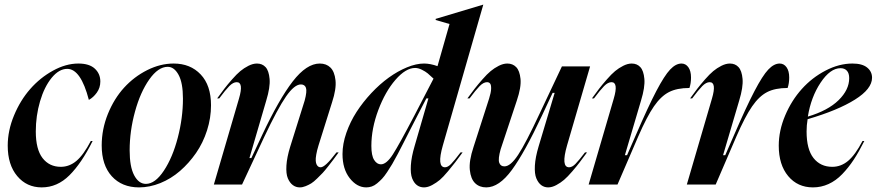

<svg xmlns="http://www.w3.org/2000/svg" viewBox="-20 -793 3767 825"><path d="M13.2 -167Q13.2 -231.9 40.3 -297.1Q67.4 -362.3 109.9 -410.6Q152.3 -459 207.8 -489.5Q263.2 -520 316.9 -520Q363.8 -520 387.5 -498Q411.1 -476.1 411.1 -442.9Q411.1 -416 396 -395Q380.9 -374 361.8 -363.8Q327.1 -497.1 269 -497.1Q233.4 -497.1 201.9 -458.5Q170.4 -419.9 152.1 -357.7Q133.8 -295.4 133.8 -228Q133.8 -151.4 162.8 -113.8Q191.9 -76.2 241.2 -76.2Q278.3 -76.2 308.6 -101.8Q338.9 -127.4 370.1 -187H377.9Q330.6 -91.8 278.3 -39.8Q226.1 12.2 159.2 12.2Q94.7 12.2 54 -36.4Q13.2 -85 13.2 -167Z M886.7 -340.8Q886.7 -286.1 869.6 -232.7Q852.5 -179.2 822.3 -135.5Q792 -91.8 753.4 -58.3Q714.8 -24.9 668.9 -6.3Q623 12.2 577.6 12.2Q503.9 12.2 460.4 -35.6Q417 -83.5 417 -168Q417 -237.8 443.6 -303.5Q470.2 -369.1 513.2 -416.3Q556.2 -463.4 612.5 -491.7Q668.9 -520 726.1 -520Q797.9 -520 842.3 -473.1Q886.7 -426.3 886.7 -340.8ZM537.1 -147Q537.1 -76.2 556.6 -39.6Q576.2 -2.9 606.9 -2.9Q646.5 -2.9 684.1 -59.6Q721.7 -116.2 743.9 -201.4Q766.1 -286.6 766.1 -369.1Q766.1 -437 747.3 -471.4Q728.5 -505.9 700.7 -505.9Q659.7 -505.9 621.3 -451.4Q583 -397 560.1 -313.5Q537.1 -230 537.1 -147Z M1006.8 -369.1Q1027.8 -439.9 997.1 -439.9Q981.9 -439.9 965.3 -423.1Q948.7 -406.2 921.9 -370.1H913.1Q932.6 -397 944.6 -412.6Q956.5 -428.2 976.8 -451.4Q997.1 -474.6 1012.7 -487.5Q1028.3 -500.5 1047.6 -510.3Q1066.9 -520 1084 -520Q1106.9 -520 1121.1 -504.6Q1135.3 -489.3 1138.4 -453.9Q1141.6 -418.5 1124 -360.8L1051.8 -113.8H1060.1L1106 -211.9Q1178.7 -366.7 1238 -443.4Q1297.4 -520 1354 -520Q1382.3 -520 1399.9 -502.7Q1417.5 -485.4 1421.6 -448.2Q1425.8 -411.1 1406.7 -353L1348.6 -168Q1341.8 -146 1338.9 -128.9Q1335.9 -111.8 1336.7 -101.8Q1337.4 -91.8 1340.8 -85.4Q1344.2 -79.1 1348.4 -76.7Q1352.5 -74.2 1357.9 -74.2Q1377 -74.2 1421.9 -133.3Q1424.3 -136.7 1425.8 -138.2H1435.1Q1418.9 -115.7 1412.8 -107.7Q1406.7 -99.6 1390.9 -79.3Q1375 -59.1 1366.5 -50Q1357.9 -41 1343 -26.4Q1328.1 -11.7 1317.4 -5.1Q1306.6 1.5 1293.5 6.8Q1280.3 12.2 1268.1 12.2Q1251.5 12.2 1238.3 2.4Q1225.1 -7.3 1216.8 -26.9Q1208.5 -46.4 1210.7 -81.8Q1212.9 -117.2 1227.1 -163.1L1289.1 -360.8Q1299.8 -400.9 1294.7 -415.5Q1289.6 -430.2 1272.9 -430.2Q1245.1 -430.2 1209.2 -378.7Q1173.3 -327.1 1114.7 -203.1L1020 0H898.9Z M1882.8 -168Q1856 -74.2 1892.1 -74.2Q1904.3 -74.2 1918.2 -88.4Q1932.1 -102.5 1959 -138.2H1967.8Q1945.8 -108.4 1936 -95.5Q1926.3 -82.5 1905 -57.1Q1883.8 -31.7 1869.9 -20Q1856 -8.3 1837.2 2Q1818.4 12.2 1801.8 12.2Q1784.7 12.2 1771.7 2.7Q1758.8 -6.8 1751 -26.6Q1743.2 -46.4 1745.4 -82.5Q1747.6 -118.7 1761.7 -166L1820.8 -370.1H1812L1772 -293Q1758.8 -268.1 1741.5 -233.6Q1724.1 -199.2 1713.6 -178.7Q1703.1 -158.2 1689 -131.1Q1674.8 -104 1665.3 -88.1Q1655.8 -72.3 1643.6 -53.7Q1631.3 -35.2 1621.6 -24.9Q1611.8 -14.6 1600.3 -5.1Q1588.9 4.4 1577.4 8.3Q1565.9 12.2 1553.7 12.2Q1513.7 12.2 1482.7 -27.3Q1451.7 -66.9 1451.7 -130.9Q1451.7 -174.8 1468.3 -222.4Q1484.9 -270 1512.2 -312.3Q1539.6 -354.5 1575.7 -393.1Q1611.8 -431.6 1650.4 -459.5Q1689 -487.3 1728.8 -503.7Q1768.6 -520 1801.8 -520Q1828.6 -520 1859.9 -508.8L1911.6 -689.9L1852.1 -707V-711.9L2055.7 -772.9H2056.6ZM1575.7 -166Q1575.7 -124.5 1587.6 -105.7Q1599.6 -86.9 1616.7 -86.9Q1640.6 -86.9 1668 -129.4Q1695.3 -171.9 1761.7 -298.8L1842.8 -455.1Q1828.1 -469.2 1818.1 -477.5Q1808.1 -485.8 1792.7 -493.4Q1777.3 -501 1763.7 -501Q1723.6 -501 1679.4 -450.2Q1635.3 -399.4 1605.5 -320.1Q1575.7 -240.7 1575.7 -166Z M1988.3 -370.1Q2007.8 -396.5 2020 -412.4Q2032.2 -428.2 2052.5 -451.4Q2072.8 -474.6 2088.4 -487.5Q2104 -500.5 2123.3 -510.3Q2142.6 -520 2159.7 -520Q2183.1 -520 2198 -504.6Q2212.9 -489.3 2216.6 -453.9Q2220.2 -418.5 2200.7 -360.8L2131.3 -151.9Q2119.6 -110.4 2125 -94.2Q2130.4 -78.1 2147.5 -78.1Q2173.8 -78.1 2206.5 -127.9Q2239.3 -177.7 2299.3 -306.2L2394.5 -507.8H2515.6L2416.5 -168Q2389.6 -74.2 2425.3 -74.2Q2438.5 -74.2 2452.6 -88.6Q2466.8 -103 2493.7 -138.2H2502.4Q2481.4 -109.9 2470.7 -95.5Q2460 -81.1 2439.2 -56.9Q2418.5 -32.7 2403.8 -20.3Q2389.2 -7.8 2370.6 2.2Q2352.1 12.2 2335.4 12.2Q2318.8 12.2 2305.9 2.7Q2293 -6.8 2284.7 -26.4Q2276.4 -45.9 2278.3 -81.5Q2280.3 -117.2 2294.4 -164.1L2363.3 -394H2354.5L2308.6 -295.9Q2234.4 -137.7 2179.4 -62.7Q2124.5 12.2 2069.3 12.2Q2040 12.2 2021.5 -5.9Q2002.9 -23.9 1998.8 -62.5Q1994.6 -101.1 2014.6 -161.1L2081.5 -369.1Q2089.8 -395 2090.3 -411.6Q2090.8 -428.2 2085.9 -434.1Q2081.1 -439.9 2072.8 -439.9Q2057.6 -439.9 2041 -423.1Q2024.4 -406.2 1997.6 -370.1Z M2617.2 -369.1Q2638.2 -439.9 2607.4 -439.9Q2592.3 -439.9 2575.7 -423.1Q2559.1 -406.2 2532.2 -370.1H2523.4Q2543 -397 2554.9 -412.6Q2566.9 -428.2 2587.2 -451.4Q2607.4 -474.6 2623 -487.5Q2638.7 -500.5 2658 -510.3Q2677.2 -520 2694.3 -520Q2717.3 -520 2731.4 -504.6Q2745.6 -489.3 2748.8 -453.9Q2752 -418.5 2734.4 -360.8L2665 -126H2674.3L2711.4 -210.9Q2765.1 -335 2800 -401.6Q2835 -468.3 2859.4 -494.1Q2883.8 -520 2908.2 -520Q2926.3 -520 2937.7 -504.2Q2949.2 -488.3 2949.2 -460Q2949.2 -434.6 2942.4 -415Q2888.7 -415 2854.2 -397.2Q2819.8 -379.4 2789.8 -335.9Q2759.8 -292.5 2722.2 -206.1L2633.3 0H2509.3Z M3039.1 -369.1Q3060.1 -439.9 3029.3 -439.9Q3014.2 -439.9 2997.6 -423.1Q2981 -406.2 2954.1 -370.1H2945.3Q2964.8 -397 2976.8 -412.6Q2988.8 -428.2 3009 -451.4Q3029.3 -474.6 3044.9 -487.5Q3060.5 -500.5 3079.8 -510.3Q3099.1 -520 3116.2 -520Q3139.2 -520 3153.3 -504.6Q3167.5 -489.3 3170.7 -453.9Q3173.8 -418.5 3156.2 -360.8L3086.9 -126H3096.2L3133.3 -210.9Q3187 -335 3221.9 -401.6Q3256.8 -468.3 3281.2 -494.1Q3305.7 -520 3330.1 -520Q3348.1 -520 3359.6 -504.2Q3371.1 -488.3 3371.1 -460Q3371.1 -434.6 3364.3 -415Q3310.5 -415 3276.1 -397.2Q3241.7 -379.4 3211.7 -335.9Q3181.6 -292.5 3144 -206.1L3055.2 0H2931.2Z M3326.2 -167Q3326.2 -231.9 3353.8 -296.9Q3381.3 -361.8 3425.3 -410.6Q3469.2 -459.5 3527.3 -489.7Q3585.4 -520 3643.1 -520Q3684.6 -520 3705.8 -502.9Q3727.1 -485.8 3727.1 -459Q3727.1 -411.1 3653.6 -365Q3580.1 -318.8 3450.2 -280.8Q3445.8 -254.9 3445.8 -228Q3445.8 -151.4 3475.6 -113.8Q3505.4 -76.2 3556.2 -76.2Q3593.8 -76.2 3624.3 -101.8Q3654.8 -127.4 3686 -187H3693.8Q3670.9 -141.1 3648.4 -106.9Q3626 -72.8 3598.9 -44.7Q3571.8 -16.6 3540 -2.2Q3508.3 12.2 3473.1 12.2Q3407.2 12.2 3366.7 -36.4Q3326.2 -85 3326.2 -167ZM3451.2 -292Q3537.6 -317.9 3583.3 -362.5Q3628.9 -407.2 3628.9 -457Q3628.9 -478.5 3618.9 -489.3Q3608.9 -500 3591.8 -500Q3547.4 -500 3506.1 -438Q3464.8 -376 3451.2 -292Z"/></svg>

Font: Nyght Serif Medium Italic
Style: Regular
Weight: 500
Italic angle: -16°
Designer: Maksym Kobuzan
Version: Version 0.410;Glyphs 3.1.2 (3151)